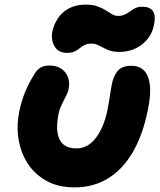

<svg xmlns="http://www.w3.org/2000/svg" viewBox="-20 -802 695 832"><path d="M303 10Q233 10 182 -18Q131 -46 100.5 -93Q70 -140 60.5 -198Q51 -256 63 -317Q72 -361 87.5 -400Q103 -439 128 -479Q137 -496 152.5 -507Q168 -518 194 -518Q239 -518 262.5 -488.5Q286 -459 277 -415Q275 -404 269 -392Q263 -380 256 -366.5Q249 -353 242.5 -337.5Q236 -322 233 -305Q227 -274 227.5 -247.5Q228 -221 236.5 -201Q245 -181 263.5 -170Q282 -159 312 -159Q345 -159 371.5 -180Q398 -201 417.5 -240Q437 -279 447 -332Q452 -357 454.5 -375Q457 -393 459.5 -408Q462 -423 465 -439Q473 -476 491.5 -496.5Q510 -517 550 -517Q582 -517 602.5 -498Q623 -479 629 -437.5Q635 -396 621 -327Q599 -217 555 -142Q511 -67 447.5 -28.5Q384 10 303 10ZM270 -573Q233 -573 216.5 -601Q200 -629 207 -666Q213 -695 230.5 -722Q248 -749 278.5 -765.5Q309 -782 352 -782Q382 -782 402.5 -774.5Q423 -767 438 -757.5Q453 -748 465.5 -740.5Q478 -733 492 -733Q506 -733 516 -737Q526 -741 535 -747Q544 -753 552.5 -759Q561 -765 571.5 -769Q582 -773 596 -773Q629 -773 642.5 -754Q656 -735 647 -693Q637 -642 595.5 -609.5Q554 -577 497 -577Q473 -577 457 -582.5Q441 -588 428 -595Q415 -602 403 -607.5Q391 -613 376 -613Q358 -613 346.5 -607Q335 -601 325.5 -593Q316 -585 303.5 -579Q291 -573 270 -573Z"/></svg>

Font: Shantell Sans ExtraBold
Style: Italic
Weight: 800
Italic angle: -11°
Designer: Stephen Nixon, Anya Danilova, Shantell Martin
Foundry: Arrow Type
Version: Version 1.011;[c5ecc13dd]